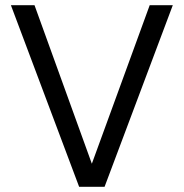

<svg xmlns="http://www.w3.org/2000/svg" viewBox="-20 -720 708 740"><path d="M383 0 646 -700H557L334 -89L113 -700H22L285 0Z"/></svg>

Font: Rootstock Sans Body
Style: Regular
Weight: 400
Designer: Colophon Foundry, Jonny Pinhorn
Foundry: Colophon Foundry
Version: Version 1.200;FEAKit 1.0